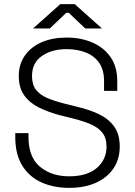

<svg xmlns="http://www.w3.org/2000/svg" viewBox="-20 -896 656 930"><path d="M54 -232V-251H118V-232Q118 -135 173.5 -88.5Q229 -42 315 -42Q402 -42 449 -82.5Q496 -123 496 -186Q496 -228 475.5 -253.5Q455 -279 418.5 -294.5Q382 -310 334 -322L270 -338Q213 -353 168 -375.5Q123 -398 97 -434.5Q71 -471 71 -528Q71 -585 100.5 -627Q130 -669 182 -691.5Q234 -714 303 -714Q372 -714 427.5 -690Q483 -666 515.5 -619.5Q548 -573 548 -503V-456H484V-503Q484 -558 460 -592Q436 -626 395 -642Q354 -658 303 -658Q230 -658 182.5 -624.5Q135 -591 135 -528Q135 -486 154.5 -461Q174 -436 209.5 -421Q245 -406 293 -394L357 -378Q412 -365 458 -343.5Q504 -322 532 -284.5Q560 -247 560 -186Q560 -125 529.5 -80Q499 -35 444 -10.5Q389 14 315 14Q240 14 181 -12.5Q122 -39 88 -93.5Q54 -148 54 -232ZM140 -758 272 -876H342L474 -758H393L313 -834H301L221 -758Z"/></svg>

Font: Space 7353
Style: Regular
Weight: 400
Designer: Christine Claussen + Ruben Lyon  (Space 7353)
Version: Version 1.000;FEAKit 1.0